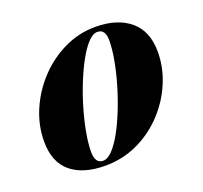

<svg xmlns="http://www.w3.org/2000/svg" viewBox="-91 -574 726 688"><g transform="rotate(-20 271.5 -230.0)"><path d="M201 10Q117 10 70.2 -28.8Q23.5 -67.5 23.5 -146Q23.5 -207.5 48.5 -265.5Q73.5 -323.5 116.8 -369.5Q160 -415.5 216.5 -442.8Q273 -470 335.5 -470Q419.5 -470 468 -429.2Q516.5 -388.5 516.5 -310Q516.5 -250 492.5 -193Q468.5 -136 425.5 -90Q382.5 -44 325 -17Q267.5 10 201 10ZM200 -9.5Q217 -9.5 236 -29.8Q255 -50 273.8 -84.2Q292.5 -118.5 309.2 -160.8Q326 -203 339 -247.8Q352 -292.5 359.5 -334Q367 -375.5 367 -407Q367 -427.5 360 -439Q353 -450.5 336.5 -450.5Q319.5 -450.5 300.5 -430.2Q281.5 -410 262.8 -375.8Q244 -341.5 227 -299.2Q210 -257 197 -212.2Q184 -167.5 176.5 -126.2Q169 -85 169 -53Q169 -33 176.2 -21.2Q183.5 -9.5 200 -9.5Z"/></g></svg>

Font: Bodoni Moda ExtraBold
Style: Italic
Weight: 800
Italic angle: -13°
Version: Version 2.005